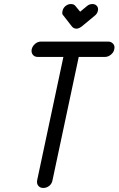

<svg xmlns="http://www.w3.org/2000/svg" viewBox="-20 -931 587 951"><path d="M370 -649 240 -38Q237 -21 224 -10.5Q211 0 194 0Q179 0 170 -10.5Q161 -21 164 -38L294 -649H167Q151 -649 142.5 -660Q134 -671 137 -687Q141 -703 154 -714Q167 -725 183 -725H516Q531 -725 540.5 -714Q550 -703 546 -687Q543 -671 529 -660Q515 -649 500 -649ZM294 -854Q289 -858 288.5 -864.5Q288 -871 290 -878Q293 -892 305 -901.5Q317 -911 331 -911Q346 -911 353 -902L377 -873L412 -902Q423 -911 438 -911Q452 -911 460 -901.5Q468 -892 465 -878Q462 -863 449 -853L385 -800Q370 -789 359 -789Q345 -789 336 -800Z"/></svg>

Font: VDS Compensated
Style: Light Italic
Weight: 300
Italic angle: -12°
Designer: artmaker
Foundry: artmaker
Version: Version 1.000 2012 initial release